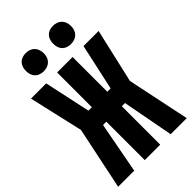

<svg xmlns="http://www.w3.org/2000/svg" viewBox="-271 -1013 1106 1106"><g transform="rotate(-45 281.5 -460.5)"><path d="M392 -773C434 -773 465 -799 465 -846C465 -895 434 -921 392 -921C349 -921 320 -896 320 -846C320 -798 349 -773 392 -773ZM170 -773C212 -773 243 -799 243 -846C243 -895 212 -921 170 -921C128 -921 98 -896 98 -846C98 -798 128 -773 170 -773ZM2 0H133L192 -313H219V0H345V-313H371L430 0H561L481 -383L557 -714H434L372 -431H345V-714H219V-431H191L130 -714H6L82 -383Z"/></g></svg>

Font: Noto Sans Mono SemiCondensed ExtraBold
Style: Regular
Weight: 800
Width: 4
Designer: Monotype Design Team
Foundry: Monotype Imaging Inc.
Version: Version 2.014